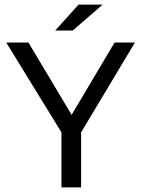

<svg xmlns="http://www.w3.org/2000/svg" viewBox="-20 -811 615 831"><path d="M476 -627H564L331 -238V0H246V-238L7 -627H103L290 -314ZM320 -791H424L295 -679H219Z"/></svg>

Font: Blinker
Style: Regular
Weight: 400
Designer: Juergen Huber
Foundry: supertype
Version: Version 1.017;hotconv 1.0.117;makeotfexe 2.5.65602